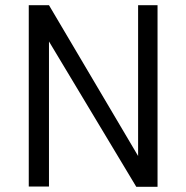

<svg xmlns="http://www.w3.org/2000/svg" viewBox="-20 -720 719 741"><path d="M588 1H506L169 -560V0H91V-700H169L513 -118V-700H588Z"/></svg>

Font: Gudea
Style: Regular
Weight: 400
Designer: Agustina Mingote
Foundry: Agustina Mingote
Version: Version 1.002